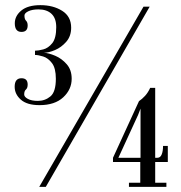

<svg xmlns="http://www.w3.org/2000/svg" viewBox="-20 -726 703 746"><path d="M133.5 -317.5Q85 -317.5 61 -338.8Q37 -360 37 -389Q37 -422 63.5 -422Q87.5 -422 87.5 -397.5Q87.5 -384 80.8 -378.2Q74 -372.5 74 -359Q74 -349.5 88.2 -341.8Q102.5 -334 127 -334Q155 -334 176 -351.5Q197 -369 197 -420Q197 -461 182 -480.8Q167 -500.5 147.8 -506.5Q128.5 -512.5 116 -512.5V-529Q128.5 -529 148 -534Q167.5 -539 183 -558.2Q198.5 -577.5 198.5 -620.5Q198.5 -655 180.2 -672.2Q162 -689.5 129.5 -689.5Q105 -689.5 90 -682.2Q75 -675 75 -665.5Q75 -651.5 81.2 -645.5Q87.5 -639.5 87.5 -627Q87.5 -602 63.5 -602Q37.5 -602 37.5 -635.5Q37.5 -664 62.8 -685Q88 -706 137 -706Q186.5 -706 221.5 -684Q256.5 -662 256.5 -618.5Q256.5 -585.5 237.5 -563.8Q218.5 -542 193.8 -531.5Q169 -521 150.5 -521Q169.5 -520 194.8 -509.2Q220 -498.5 239.2 -476.5Q258.5 -454.5 258.5 -420Q258.5 -378.5 225.8 -348Q193 -317.5 133.5 -317.5ZM132.5 0 537.5 -700H561.5L158 0ZM481 0V-16H525V-96.5H419V-113L520 -333Q532 -341 543.5 -353.5Q555 -366 563.5 -384.5H583V-113H591.5Q603 -113 608.2 -125.8Q613.5 -138.5 613.5 -159H632V-96.5H583V-16H626.5V0ZM526 -304 516.5 -279.5 440 -113H526Z"/></svg>

Font: Imbue 50pt Light
Style: Regular
Weight: 300
Designer: Tyler Finck
Foundry: Etcetera Type Company
Version: Version 1.102; ttfautohint (v1.8.3)